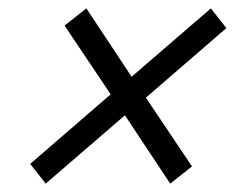

<svg xmlns="http://www.w3.org/2000/svg" viewBox="-20 -532 590 458"><path d="M278 -257 89 -94 52 -141 244 -307 134 -471 186 -512 294 -349 483 -512 520 -465 328 -299 438 -135 386 -94Z"/></svg>

Font: IBM Plex Serif Medm
Style: Italic
Weight: 500
Italic angle: -14°
Designer: Mike Abbink, Paul van der Laan, Pieter van Rosmalen
Foundry: Bold Monday
Version: Version 3.001